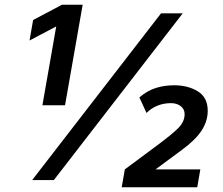

<svg xmlns="http://www.w3.org/2000/svg" viewBox="-20 -756 936 806"><path d="M327 -736 253 -314H158L216 -645L104 -586L119 -672L240 -736ZM656 -700H747L206 0H115ZM504 -45 632 -140Q705 -194 730 -220Q755 -246 755 -277Q755 -298 738.5 -310.5Q722 -323 698 -323Q637 -323 595 -282L565 -347Q599 -376 635 -387Q671 -398 711 -398Q769 -398 810.5 -372.5Q852 -347 852 -291Q852 -247 826 -207.5Q800 -168 744 -127L633 -45H821L808 30H491Z"/></svg>

Font: KoHo
Style: Bold Italic
Weight: 700
Italic angle: -10°
Version: Version 1.000; ttfautohint (v1.6)